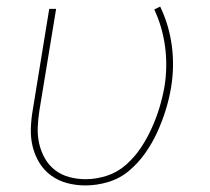

<svg xmlns="http://www.w3.org/2000/svg" viewBox="-20 -557 640 585"><path d="M240 8Q212 8 185 1Q158 -6 136 -22Q114 -38 100 -61Q86 -84 79.5 -110.5Q73 -137 74 -166Q75 -195 80 -223L130 -530H151L100 -220Q96 -195 95 -169Q94 -143 99.5 -119Q105 -95 117 -74Q129 -53 148 -38.5Q167 -24 191 -17.5Q215 -11 241 -11Q273 -11 305.5 -21.5Q338 -32 364 -55Q390 -78 409 -106.5Q428 -135 442 -166Q456 -197 465.5 -228Q475 -259 481 -292Q491 -354 483 -414.5Q475 -475 450 -528L468 -537Q495 -481 503.5 -417.5Q512 -354 501 -289Q495 -254 484.5 -220.5Q474 -187 459 -154Q444 -121 422.5 -90.5Q401 -60 373 -36.5Q345 -13 310 -2.5Q275 8 240 8Z"/></svg>

Font: Iosevka Curly ThExObl
Style: Regular
Weight: 100
Width: 7
Italic angle: -9°
Monospace: yes
Designer: Belleve Invis
Foundry: Belleve Invis
Version: Version 11.1.0; ttfautohint (v1.8.3)